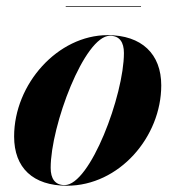

<svg xmlns="http://www.w3.org/2000/svg" viewBox="-20 -582 563 612"><path d="M189.5 -562V-560H429.5V-562ZM193.5 10C359.5 10 494 -145 494 -310C494 -410 431.5 -470 323 -470C164.5 -470 25 -314.5 25 -147C25 -47 85 10 193.5 10ZM186 8C155 8 141.5 -13 141.5 -47C141.5 -181 249 -468 330.5 -468C361.5 -468 375 -447 375 -413C375 -279 267.5 8 186 8Z"/></svg>

Font: Bodoni* 96pt
Style: Bold Italic
Weight: 700
Italic angle: -13°
Version: Version 2.3